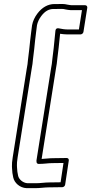

<svg xmlns="http://www.w3.org/2000/svg" viewBox="-20 -792 463 974"><path d="M229.8 133.5C207.4 133.5 185 137.5 163.2 137.5H119.5C95.5 136 75.3 116.8 71.9 99.6C68.9 87.2 66.6 71.4 66.3 56.7L65.9 46.5C65.4 38.6 66.5 24.9 69.5 6L141.1 -445.7C144.1 -460 145.9 -474.3 147.2 -490.7L153.6 -543.5C157 -572.2 159.3 -604.9 163.3 -630C163.3 -630.2 163.4 -630.5 163.4 -630.7C164.6 -642.3 166.1 -653.9 167.6 -663.8C170.8 -679.9 177.9 -695.6 189.3 -710.6C208.2 -735.7 228.2 -746.5 252.2 -746.5H269.2C289.1 -746.5 297.5 -748.3 313.6 -743.9C314.1 -743.8 314.8 -743.6 315.2 -743.6C321.7 -742.8 330 -740.5 339.3 -740.5H395.8L380.3 -642.5H323.8C309.2 -642.5 293 -645 278.3 -648.2C277 -648.5 262.7 -652.2 261.1 -635.2C258.8 -609.5 255.7 -576.5 252.4 -548.5L245.8 -494.3C244.2 -475.4 242 -459.8 238.9 -444.3L165 22C164.8 23.3 164.8 24.9 165 26C165.2 26.8 165.2 27.1 165.2 27.1C164.5 35.8 170.7 39.5 175.7 39.5H178.7C203.9 39.5 224.8 35.5 244.5 35.5L302.1 34.7L287.4 132.7ZM226 158.5 296.2 157.5C302.4 157.4 309.5 152 310.5 144.9L329 21.9C330.1 14.9 325.1 9.4 318.3 9.5L248.2 10.5C228.4 10.5 211.4 13.5 191.2 14.3L263.8 -443.7C266.8 -458.9 269.4 -477.3 271 -495.7L277.5 -549.5C280.3 -572.6 282.6 -596.7 284.9 -620.7C294.7 -619.1 308.3 -617.5 319.8 -617.5H388.8C394.2 -617.5 402.1 -622.4 403.3 -630L422.8 -753C423.6 -758.4 419.8 -765.5 412.2 -765.5H343.2C338.5 -765.5 331.7 -767.1 323.1 -768.3C304.4 -773.2 289.9 -771.5 273.2 -771.5H256.2C222.9 -771.5 193.1 -754.3 169.8 -723.4C155.9 -705 146.8 -685.5 142.7 -664.2C140.9 -652.6 139.6 -643.3 138.2 -629.7C134.2 -603.7 131.8 -570.2 128.4 -542.5L122 -489.3C120.7 -472.4 118.8 -458.8 116.3 -446.7C116.2 -446.5 116.2 -446.2 116.1 -446L44.5 6C41.4 25.7 40 40.8 40.6 51.5L41 61.3C41.4 77.5 43.7 93.9 47.1 108.2C53 135.7 80.2 160.9 114.7 162.5C114.8 162.5 115.1 162.5 115.3 162.5H159.3C184.1 162.5 206.4 158.5 226 158.5Z"/></svg>

Font: Tape
Style: Regular
Weight: 500
Foundry: Cannot Into Space Fonts
Version: Version 0.97